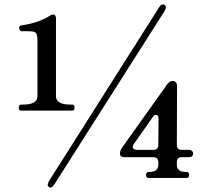

<svg xmlns="http://www.w3.org/2000/svg" viewBox="-20 -798 975 861"><path d="M724 -765Q724 -760 719 -750L223 30Q218 38 211.5 41.5Q205 45 200 41Q194 37 194 30Q194 25 199 15L694 -766Q702 -778 710 -778Q715 -778 718 -776Q724 -772 724 -765ZM74 -302Q64 -302 64 -315Q64 -321 67 -325Q70 -329 74 -329H82Q116 -329 132 -338.5Q148 -348 148 -367V-614Q148 -635 144.5 -644Q141 -653 132.5 -655.5Q124 -658 104 -658H76Q72 -658 69 -662.5Q66 -667 66 -672Q66 -684 75 -684Q154 -695 206 -729Q213 -733 219 -733Q224 -733 227.5 -728.5Q231 -724 231 -716V-367Q231 -348 247 -338.5Q263 -329 297 -329H304Q314 -329 314 -315Q314 -302 304 -302ZM645 0Q635 0 635 -14Q635 -19 638 -23Q641 -27 645 -27H651Q690 -27 690 -60V-72Q690 -82 684.5 -87.5Q679 -93 669 -93H539Q529 -93 523.5 -97Q518 -101 518 -108Q518 -122 526 -134L732 -423Q742 -435 753 -435Q763 -435 768.5 -429Q774 -423 774 -412L773 -147Q773 -137 778.5 -131.5Q784 -126 794 -126H825Q835 -126 840.5 -121.5Q846 -117 846 -110Q846 -93 825 -93H794Q784 -93 778.5 -87.5Q773 -82 773 -72V-60Q773 -27 812 -27H818Q828 -27 828 -14Q828 0 818 0ZM680 -283Q672 -283 665 -273L580 -152Q575 -144 575 -139Q575 -133 580 -129.5Q585 -126 593 -126H669Q679 -126 684.5 -131.5Q690 -137 690 -147L691 -265Q691 -274 688 -278.5Q685 -283 680 -283Z"/></svg>

Font: Shippori Mincho B1
Style: Bold
Weight: 700
Designer: FONTDASU
Foundry: FONTDASU / Google Inc. / but / Adobe
Version: Version 3.110; ttfautohint (v1.8.3)